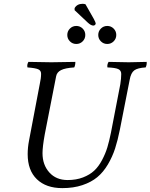

<svg xmlns="http://www.w3.org/2000/svg" viewBox="-20 -969 783 999"><path d="M124 -167Q124 -200.7 130.9 -236.8L187 -532.2Q193.8 -562 193.8 -585Q193.8 -602.1 178.7 -608.6Q163.6 -615.2 123 -618.2Q119.1 -631.8 127.9 -647Q215.8 -645 247.1 -645Q290 -645 372.1 -647Q372.1 -628.9 366.2 -618.2Q319.3 -615.2 297.6 -604.2Q275.9 -593.3 272 -571.8L212.9 -270Q201.2 -205.6 201.2 -171.9Q201.2 -111.3 236.6 -71.8Q272 -32.2 332 -32.2Q376.5 -32.2 411.9 -45.9Q447.3 -59.6 470.2 -81.1Q493.2 -102.5 511 -136.2Q528.8 -169.9 538.6 -202.4Q548.3 -234.9 557.1 -277.8L606 -530.8Q610.8 -561.5 610.8 -584Q610.8 -602.5 595.2 -609.6Q579.6 -616.7 539.1 -618.2Q536.1 -632.3 544.9 -647Q634.8 -645 649.9 -645Q681.6 -645 743.2 -647Q744.6 -631.8 737.8 -618.2Q695.8 -615.7 678.5 -602.8Q661.1 -589.8 654.8 -554.2L604 -295.9Q592.8 -239.7 578.9 -196.5Q564.9 -153.3 541.3 -113.3Q517.6 -73.2 486.1 -47.1Q454.6 -21 408.4 -5.6Q362.3 9.8 304.2 9.8Q219.7 9.8 171.9 -36.4Q124 -82.5 124 -167ZM424.8 -946.8 467.8 -871.1Q478 -851.6 478 -847.2Q478 -842.8 474.4 -839.4Q470.7 -835.9 465.8 -835.9Q453.1 -835.9 436 -852.1L368.2 -916V-926.8Q380.9 -949.2 410.2 -949.2Q417.5 -949.2 424.8 -946.8ZM504.9 -753.9Q491.2 -767.6 491.2 -787.1Q491.2 -806.6 504.9 -820.3Q518.6 -834 538.1 -834Q557.6 -834 571.3 -820.3Q585 -806.6 585 -787.1Q585 -767.6 571.3 -753.9Q557.6 -740.2 538.1 -740.2Q518.6 -740.2 504.9 -753.9ZM343.8 -753.9Q330.1 -767.6 330.1 -787.1Q330.1 -806.6 343.8 -820.3Q357.4 -834 377 -834Q396.5 -834 410.2 -820.3Q423.8 -806.6 423.8 -787.1Q423.8 -767.6 410.2 -753.9Q396.5 -740.2 377 -740.2Q357.4 -740.2 343.8 -753.9Z"/></svg>

Font: Common Serif
Style: Italic
Weight: 400
Italic angle: -12°
Designer: Philipp H. Poll, Khaled Hosny
Foundry: Stefan Peev, Context Ltd.
Version: Version 1.026